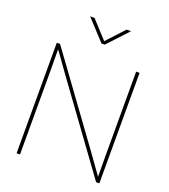

<svg xmlns="http://www.w3.org/2000/svg" viewBox="-167 -1070 1043 1188"><g transform="rotate(20 354.5 -476.0)"><path d="M82 0H104.5V-551.3L103.5 -692.4C137.7 -645 170.4 -598.1 204.6 -551.3L605.5 0H627V-727.5H604.5V-175.3L605.5 -35.6L505.4 -175.3L103.5 -727.5H82ZM249 -951.7H220.2V-951.2L343.3 -817.9H364.7L488.8 -951.2V-951.7H460.4L354 -836.9Z"/></g></svg>

Font: Raveo Display Display Thin
Style: Regular
Weight: 100
Designer: Jakub Foglar, Rasmus Andersson (Inter)
Foundry: Jakubfoglar.com
Version: Version 1.100;Glyphs 3.2.3 (3260)